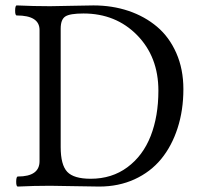

<svg xmlns="http://www.w3.org/2000/svg" viewBox="-20 -686 739 709"><path d="M45.9 2.9Q39.6 2.9 39.8 -15.6Q40 -34.2 45.9 -34.2Q126 -34.2 126 -90.8V-575.2Q126 -628.9 42 -628.9Q35.6 -628.9 35.9 -647.5Q36.1 -666 42 -666Q103.5 -663.1 165 -663.1Q192.4 -663.1 245.6 -664.6Q298.8 -666 325.2 -666Q394.5 -666 454.6 -645.8Q514.6 -625.5 559.8 -587.4Q605 -549.3 631.1 -490Q657.2 -430.7 657.2 -356.9Q657.2 -278.8 635.7 -212.6Q614.3 -146.5 575 -98.6Q535.6 -50.8 476.8 -23.9Q418 2.9 346.2 2.9Q316.4 2.9 256.1 1.5Q195.8 0 165 0Q106 0 45.9 2.9ZM314.9 -25.9Q393.1 -25.9 450.4 -68.4Q507.8 -110.8 536.4 -183.8Q564.9 -256.8 564.9 -351.1Q564.9 -476.1 486.3 -556.2Q407.7 -636.2 288.1 -636.2Q237.8 -636.2 220.9 -625Q204.1 -613.8 204.1 -580.1V-143.1Q204.1 -77.1 228.3 -51.5Q252.4 -25.9 314.9 -25.9Z"/></svg>

Font: Junicode SmCond
Style: Regular
Weight: 400
Width: 4
Designer: Peter S. Baker
Version: Version 2.206